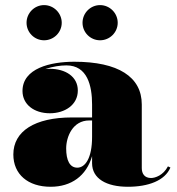

<svg xmlns="http://www.w3.org/2000/svg" viewBox="-20 -704 677 734"><path d="M295.5 -617C295.5 -580 325.5 -550 362.5 -550C399.5 -550 430 -580 430 -617C430 -654 399.5 -684.5 362.5 -684.5C325.5 -684.5 295.5 -654 295.5 -617ZM81.5 -617C81.5 -580 111.5 -550 148.5 -550C185.5 -550 216 -580 216 -617C216 -654 185.5 -684.5 148.5 -684.5C111.5 -684.5 81.5 -654 81.5 -617ZM255 -255C113 -255 31 -202.5 31 -113.5C31 -37.5 87 10 173.5 10C252.5 10 310 -31.5 332 -107V-80C332 -21 387 10 469 10C547 10 610.5 -13.5 631.5 -63.5L622 -68C604 -33.5 573 -23.5 557.5 -23.5C532.5 -23.5 522 -40 522 -61.5V-304.5C522 -410.5 431.5 -468 264 -468C173 -468 66 -443 66 -356C66 -305 110 -271 170.5 -271C228 -271 277.5 -303 277.5 -358C277.5 -412 229 -441 170.5 -441C165 -441 159 -440.5 153.5 -440C181.5 -450 211.5 -454 234 -454C314 -454 332 -376.5 332 -304.5V-255ZM275.5 -63C246.5 -63 233 -91.5 233 -136.5C233 -181 258 -243.5 321 -243.5H332V-180.5C332 -99 305.5 -63 275.5 -63Z"/></svg>

Font: Bodoni* 16pt Fatface
Style: Regular
Weight: 900
Version: Version 2.3